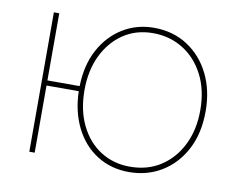

<svg xmlns="http://www.w3.org/2000/svg" viewBox="-64 -610 869 704"><g transform="rotate(10 370.5 -258.5)"><path d="M456 10Q389 10 337 -23Q285 -56 255.5 -115Q226 -174 224 -250H104V0H84V-519H104V-269H224Q226 -348 257 -405.5Q288 -463 340 -495Q392 -527 456 -527Q527 -527 581 -492Q635 -457 665 -396.5Q695 -336 695 -258Q695 -176 663.5 -116Q632 -56 578 -23Q524 10 456 10ZM456 -10Q522 -10 571 -42Q620 -74 647.5 -130Q675 -186 675 -258Q675 -334 646 -390Q617 -446 567.5 -476.5Q518 -507 456 -507Q393 -507 345.5 -475Q298 -443 271 -387Q244 -331 244 -258Q244 -183 271.5 -127Q299 -71 347 -40.5Q395 -10 456 -10Z"/></g></svg>

Font: Raleway Thin
Style: Regular
Weight: 100
Designer: Matt McInerney, Pablo Impallari, Rodrigo Fuenzalida
Foundry: Matt McInerney, Pablo Impallari, Rodrigo Fuenzalida
Version: Version 4.026